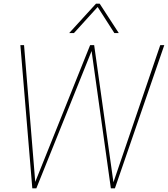

<svg xmlns="http://www.w3.org/2000/svg" viewBox="-20 -1026 915 1046"><path d="M627 -846ZM627 -846H603L512 -988L383 -846H357L503 -1006H523ZM606 0H584L479 -748L178 0H156L91 -780H111L172 -35L471 -780H493L598 -33L853 -780H875Z"/></svg>

Font: Tanohe Sans Thin
Style: Italic
Weight: 100
Designer: Village Type and Design LLC & Cristiano Sobral
Foundry: Cooper Hewitt Smithsonian Design Museum
Version: Version 1.00;September 29, 2021;FontCreator 13.0.0.2655 64-b